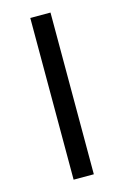

<svg xmlns="http://www.w3.org/2000/svg" viewBox="-109 -739 509 789"><g transform="rotate(-15 146.0 -344.0)"><path d="M189 -688V0H103V-688Z"/></g></svg>

Font: Fira Sans Book
Style: Regular
Weight: 350
Designer: Carrois Corporate & Edenspiekermann AG
Foundry: Carrois Corporate GbR & Edenspiekermann AG
Version: Version 4.203;PS 004.203;hotconv 1.0.88;makeotf.lib2.5.64775